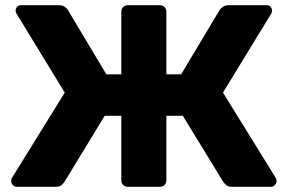

<svg xmlns="http://www.w3.org/2000/svg" viewBox="-20 -720 1109 740"><path d="M45.5 0Q36.1 0 29.6 -6.7Q23.1 -13.4 23.1 -22.8Q23.1 -30.1 25.8 -33.8L229.5 -363.1L43.9 -667Q40.1 -673.1 40.1 -678.8Q40.1 -687.4 45.9 -693.7Q51.6 -700 61.4 -700H204.7Q219.9 -700 228.8 -694.3Q237.7 -688.6 242.1 -680.6L390 -433.4H447.6V-674.9Q447.6 -685.5 454.9 -692.8Q462.1 -700 472.7 -700H596.1Q606.7 -700 614 -692.8Q621.2 -685.5 621.2 -674.9V-433.4H678.1L826 -680.6Q831 -688.6 839.9 -694.3Q848.9 -700 863.4 -700H1007.5Q1017.2 -700 1023 -693.7Q1028.7 -687.4 1028.7 -678.8Q1028.7 -673.1 1025 -667L839.4 -363.1L1043.1 -33.8Q1045.7 -30.1 1045.7 -22.8Q1045.7 -13.4 1039.2 -6.7Q1032.7 0 1023.4 0H874.5Q858.6 0 851.1 -7.2Q843.6 -14.5 840.3 -19.2L684.6 -273.8H621.2V-24.7Q621.2 -13.9 614 -6.9Q606.7 0 596.1 0H472.7Q462.1 0 454.9 -6.9Q447.6 -13.9 447.6 -25.1V-273.8H383.5L228.6 -19.2Q225.2 -14.5 217.7 -7.2Q210.2 0 194.4 0Z"/></svg>

Font: Rubik Light
Style: Regular
Weight: 300
Designer: Hubert and Fischer
Foundry: Hubert and Fischer
Version: Version 2.300;gftools[0.9.30]